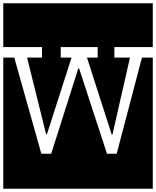

<svg xmlns="http://www.w3.org/2000/svg" viewBox="-32 -937 951 1170"><path d="M224 -586V-650H-12V-917H899V-650H665V-586H760L653 -116H649L498 -586H563V-650H338V-586H404L254 -119H249L133 -586ZM899 213H-12V-586H55L220 0H280L445 -520H450L620 0H679L833 -586H899Z"/></svg>

Font: Zilla Slab Highlight Regular
Style: Regular
Weight: 400
Designer: Typotheque Type Foundry
Foundry: Typotheque type foundry
Version: Version 1.1; 2017; ttfautohint (v1.6)